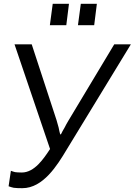

<svg xmlns="http://www.w3.org/2000/svg" viewBox="-20 -973 705 1005"><path d="M37 -79 25 2C35 6 44 8 52 10C67 12 82 12 97 12C206 12 280 -108 329 -190L665 -741H578L339 -343C331 -329 323 -316 318 -305C310 -293 305 -281 299 -270H295C292 -281 289 -293 287 -305C284 -317 280 -330 276 -344L146 -741H56L242 -193C209 -143 161 -70 94 -70C78 -70 67 -71 59 -72C52 -74 44 -76 37 -79ZM256 -953 241 -841H327L341 -953ZM403 -953 388 -841H473L487 -953Z"/></svg>

Font: Cheyenne Sans
Style: Italic
Weight: 400
Italic angle: -8.13011°
Designer: The Public Sans project authors (U.S. Web Design System), Libre Franklin designed by Pablo Impallari and Rodrigo Fuenzal
Foundry: The Cheyenne Sans Project Authors
Version: Version 2.007